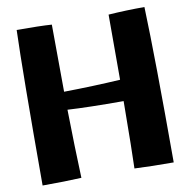

<svg xmlns="http://www.w3.org/2000/svg" viewBox="-84 -840 907 923"><g transform="rotate(-10 370.0 -378.0)"><path d="M499 -2Q502 -79 504 -330Q330 -330 231 -336Q234 -152 240 -2Q161 2 50 2Q50 -552 57 -756Q171 -756 228 -752L230 -424Q375 -426 505 -434V-752Q592 -758 681 -758Q690 -508 690 2Q580 2 499 -2Z"/></g></svg>

Font: Otomanopee One
Style: Regular
Weight: 400
Designer: Das Ende der Wildnis
Foundry: Gutenberg Labo
Version: Version 3.005